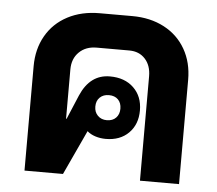

<svg xmlns="http://www.w3.org/2000/svg" viewBox="-45 -607 743 656"><g transform="rotate(5 327.0 -279.0)"><path d="M592 -358V0H458V-358Q458 -395 437.5 -417.5Q417 -440 383 -440H271Q234 -440 211 -417.5Q188 -395 188 -358V-189H190L225 -272Q257 -346 325 -346Q376 -346 406.5 -316.5Q437 -287 437 -239Q437 -191 407.5 -161.5Q378 -132 329 -132Q310 -132 293 -137.5Q276 -143 265 -153L194 0H62V-358Q62 -417 88 -462.5Q114 -508 161.5 -533Q209 -558 271 -558H383Q445 -558 492.5 -533Q540 -508 566 -462.5Q592 -417 592 -358ZM284 -239Q284 -220 296 -208Q308 -196 327 -196Q347 -196 358.5 -208Q370 -220 370 -239Q370 -259 358.5 -270.5Q347 -282 327 -282Q308 -282 296 -270.5Q284 -259 284 -239Z"/></g></svg>

Font: Bai Jamjuree
Style: Bold
Weight: 700
Designer: Katatrad Aksorn Co.,Ltd.
Foundry: Cadson Demak Co.,Ltd.
Version: Version 1.000; ttfautohint (v1.6)